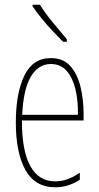

<svg xmlns="http://www.w3.org/2000/svg" viewBox="-20 -783 420 813"><path d="M195 -537Q248 -537 278 -503Q308 -469 321 -415Q334 -361 334 -301V-273H73Q72 -148 107.5 -81.5Q143 -15 214 -15Q266 -15 318 -52V-22Q297 -8 271 1Q245 10 214 10Q128 10 87.5 -63.5Q47 -137 47 -264Q47 -388 83 -462.5Q119 -537 195 -537ZM195 -512Q143 -512 111 -459Q79 -406 74 -297H310Q311 -356 299.5 -404.5Q288 -453 262.5 -482.5Q237 -512 195 -512ZM149 -763Q175 -722 204.5 -687Q234 -652 263 -617V-606H247Q228 -625 204 -650.5Q180 -676 157.5 -703.5Q135 -731 118 -756V-763Z"/></svg>

Font: Noto Sans Thai ExtCond Thin
Style: Regular
Weight: 100
Width: 2
Designer: Monotype Design Team
Foundry: Monotype Imaging Inc.
Version: Version 2.002; ttfautohint (v1.8.4.7-5d5b)